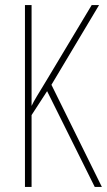

<svg xmlns="http://www.w3.org/2000/svg" viewBox="-20 -734 420 754"><path d="M380 0 182 -401 369 -714H340L160 -414C132 -368 112 -336 104 -318V-714H78V0H104V-282L165 -376L352 0Z"/></svg>

Font: Noto Sans Arabic ExtCond Thin
Style: Regular
Weight: 100
Width: 2
Designer: Monotype Design Team, Nadine Chahine, Nizar Qandah and Khaled Hosny
Foundry: Monotype Imaging Inc.
Version: Version 2.012